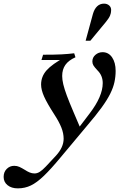

<svg xmlns="http://www.w3.org/2000/svg" viewBox="-149 -744 662 1056"><path d="M-51 292Q-86 292 -107.5 274.5Q-129 257 -129 229Q-129 202 -112 185Q-95 168 -71 168Q-55 168 -42 174Q-29 180 -11 191Q1 199 14 204.5Q27 210 41 210Q56 210 70.5 200.5Q85 191 103 172L159 112Q201 66 201 19Q201 -11 188.5 -42.5Q176 -74 150 -114Q110 -176 93.5 -213Q77 -250 77 -279Q77 -323 107 -357Q137 -391 209 -430L221 -414H79L88 -443Q153 -443 190 -445Q227 -447 259 -451L266 -429Q228 -412 210.5 -387Q193 -362 193 -326Q193 -306 199 -280.5Q205 -255 218.5 -218.5Q232 -182 256 -126L294 -37L265 -16L344 -120Q416 -214 416 -287Q416 -328 388 -356Q371 -374 365 -384Q359 -394 359 -406Q359 -428 376 -442.5Q393 -457 415 -457Q448 -457 467.5 -428.5Q487 -400 487 -354Q487 -323 480.5 -292.5Q474 -262 457 -228Q440 -194 409.5 -152Q379 -110 332 -55L184 122Q131 186 92.5 223Q54 260 21 276Q-12 292 -51 292ZM322 -520 362 -667Q370 -695 385.5 -709.5Q401 -724 423 -724Q441 -724 452.5 -713Q464 -702 462 -684Q462 -673 456.5 -659Q451 -645 434 -624L348 -520Z"/></svg>

Font: Baskervville SemiBold
Style: Italic
Weight: 600
Italic angle: -18°
Version: Version 1.100